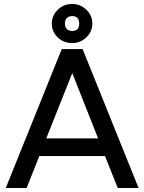

<svg xmlns="http://www.w3.org/2000/svg" viewBox="-20 -947 727 967"><path d="M509 -161H178L114 0H9L291 -700H396L678 0H573ZM474 -250 344 -579 213 -250ZM241 -828Q241 -869 271 -898Q301 -927 344 -927Q385 -927 415 -898Q445 -869 445 -828Q445 -788 415 -759Q385 -730 344 -730Q301 -730 271 -758.5Q241 -787 241 -828ZM344 -791Q361 -791 370 -800.5Q379 -810 379 -828Q379 -847 370 -856.5Q361 -866 344 -866Q327 -866 317 -856.5Q307 -847 307 -828Q307 -810 317 -800.5Q327 -791 344 -791Z"/></svg>

Font: Oak Sans Medium
Style: Regular
Weight: 500
Designer: Erik Kennedy, Walven
Foundry: Erik Kennedy, Walven
Version: Version 1.000